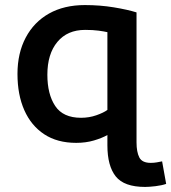

<svg xmlns="http://www.w3.org/2000/svg" viewBox="-20 -553 676 758"><path d="M553 185Q470 185 437 143.5Q404 102 404 21V-20Q383 -8 351 1.5Q319 11 281 11Q206 11 154.5 -23Q103 -57 76 -118Q49 -179 49 -261Q49 -343 81.5 -404.5Q114 -466 173.5 -499.5Q233 -533 315 -533Q375 -533 429.5 -524Q484 -515 519 -504V9Q519 47 530 68.5Q541 90 575 90Q588 90 599 88Q610 86 620 84L636 173Q619 179 594 182Q569 185 553 185ZM300 -88Q332 -88 360.5 -98Q389 -108 404 -119V-426Q391 -429 369 -432Q347 -435 316 -435Q246 -435 206.5 -387.5Q167 -340 167 -258Q167 -181 198 -134.5Q229 -88 300 -88Z"/></svg>

Font: Ubuntu Sans SemiBold
Style: Regular
Weight: 600
Designer: Dalton Maag Ltd
Foundry: Dalton Maag Ltd
Version: Version 1.006; ttfautohint (v1.8.4.7-5d5b)